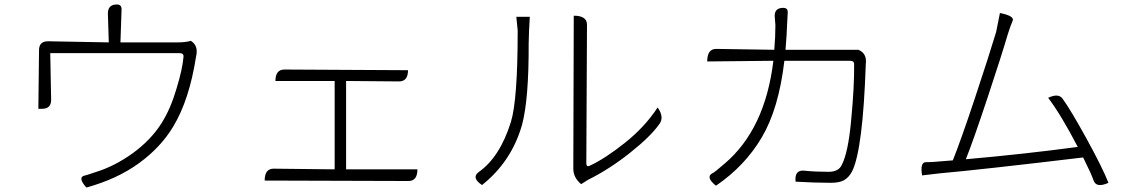

<svg xmlns="http://www.w3.org/2000/svg" viewBox="-20 -812 5040 856"><path d="M501 -792Q522 -792 522 -771L517 -623H771Q808 -623 831 -630Q866 -608 854 -559Q824 -367 753 -249Q697 -155 599 -84Q501 -13 365 24Q323 -23 360 -30Q360 -29 404 -44Q490 -70 572 -129Q654 -189 701 -264Q741 -328 767 -417Q794 -506 798 -558Q800 -575 781 -575H204L208 -367Q208 -327 168 -327H151L154 -588Q154 -628 194 -628L465 -623L461 -752Q461 -792 501 -792Z M1208 -451Q1208 -502 1248 -502L1799 -499Q1799 -449 1759 -449L1523 -451V-57H1841Q1841 -5 1801 -5L1160 -7Q1160 -60 1200 -60L1472 -57V-451H1208Z M2571 9Q2536 -20 2536 -60L2538 -742Q2597 -742 2597 -702L2594 -85Q2594 -66 2609 -73Q2678 -105 2767 -176Q2856 -247 2912 -333Q2943 -289 2919 -258Q2880 -203 2788 -130Q2696 -57 2601 -10L2571 9ZM2129 13Q2081 -19 2113 -44Q2209 -111 2258 -269Q2288 -367 2288 -676L2282 -737H2342Q2338 -676 2337 -619Q2338 -368 2307 -254Q2260 -91 2129 13Z M3472 -777Q3493 -777 3492 -756L3489 -701Q3488 -659 3482 -590H3807Q3846 -574 3840 -527Q3827 -145 3779 -48Q3764 -20 3742 -8Q3721 3 3684 3Q3617 3 3527 -2Q3521 -56 3567 -51Q3614 -46 3674 -46Q3719 -46 3733 -77Q3762 -133 3775 -279Q3789 -426 3788 -524Q3789 -541 3770 -541H3477Q3452 -327 3376 -199Q3301 -72 3172 16Q3125 -22 3155 -39Q3163 -41 3210 -82Q3391 -235 3428 -541L3133 -538Q3133 -594 3173 -594L3432 -590Q3437 -647 3437 -700L3434 -738Q3432 -777 3472 -777Z M4438 -754Q4503 -741 4495 -720Q4490 -707 4484 -692Q4479 -677 4473 -659Q4447 -570 4383 -377Q4319 -184 4286 -102Q4547 -125 4785 -157Q4710 -301 4653 -376Q4700 -398 4718 -371Q4753 -323 4823 -196Q4893 -69 4922 3Q4869 27 4856 -6Q4847 -34 4809 -110Q4358 -56 4168 -39L4091 -30Q4081 -90 4109 -89Q4125 -88 4228 -97Q4262 -181 4327 -376Q4392 -572 4421 -669L4438 -754Z"/></svg>

Font: Swei Half Moon CJK SC
Style: Light
Weight: 300
Version: Version 2.071